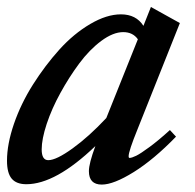

<svg xmlns="http://www.w3.org/2000/svg" viewBox="-24 -505 547 538"><path d="M49.8 11.2Q22 11.2 8.8 -4.4Q-4.4 -20 -4.4 -54.7Q-4.4 -101.1 15.1 -158Q34.7 -214.8 68.4 -268.1Q102.1 -321.3 142.3 -366Q182.6 -410.6 228.8 -437.7Q274.9 -464.8 314.9 -464.8Q357.4 -464.8 377.9 -432.6L398.9 -485.4L480 -440.4L361.3 -142.6Q336.4 -81.5 336.4 -66.9Q336.4 -62.5 338.9 -62.5Q345.2 -62.5 357.7 -68.6Q370.1 -74.7 395.3 -93.3Q420.4 -111.8 452.1 -140.6L469.2 -122.1Q407.2 -58.1 350.8 -22.9Q294.4 12.2 261.2 12.2Q225.1 12.2 225.1 -25.4Q225.1 -46.9 243.2 -95.7Q131.8 11.2 49.8 11.2ZM92.8 -86.4Q92.8 -56.2 111.3 -56.2Q133.8 -56.2 179.7 -89.4Q225.6 -122.6 273.9 -174.3L362.3 -395Q348.1 -415 321.3 -415Q293 -415 259.8 -390.4Q226.6 -365.7 198 -327.1Q169.4 -288.6 145.3 -244.6Q121.1 -200.7 106.9 -158Q92.8 -115.2 92.8 -86.4Z"/></svg>

Font: Elstob 6pt SemiBold
Style: Italic
Weight: 600
Italic angle: -20°
Designer: Peter S. Baker
Version: Version 1.015